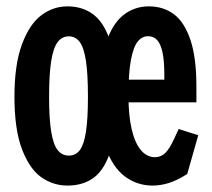

<svg xmlns="http://www.w3.org/2000/svg" viewBox="-20 -566 660 598"><path d="M25 -264.6Q25 -365.3 48.5 -428.2Q72 -491.2 109 -518.7Q146.1 -546.2 189.9 -546.2Q238.7 -546.2 272.8 -519.3Q306.8 -492.5 325.5 -430.1Q344.2 -367.7 344.2 -264.6Q344.2 -160.7 325.5 -99.7Q306.8 -38.8 273.2 -13.4Q239.5 12 189.9 12Q145.7 12 108.6 -14Q71.6 -40.1 48.3 -101.8Q25 -163.4 25 -264.6ZM253.9 -265Q253.9 -336.1 247.6 -377Q241.3 -417.9 228.3 -435.3Q215.2 -452.8 194.5 -452.8Q173.3 -452.8 159.8 -435.3Q146.3 -417.8 139.6 -376.7Q132.9 -335.5 132.9 -265Q132.9 -195.3 139.6 -155.2Q146.3 -115.1 159.8 -98.2Q173.3 -81.4 194.5 -81.4Q215.7 -81.4 228.5 -98.2Q241.3 -115 247.6 -154.9Q253.9 -194.8 253.9 -265ZM285.7 -268.3 297.8 -330.6Q297.8 -402.8 317.2 -451.2Q336.7 -499.8 369.5 -523Q402.4 -546.2 443.5 -546.2Q488.7 -546.2 521.5 -521.8Q554.3 -497.4 573 -442.1Q591.7 -386.8 591.7 -297.4V-247.2H346.5V-317.8H506.2L491.8 -300.1V-332.8Q491.8 -375.9 486.3 -402.2Q480.8 -428.6 469.7 -440.9Q458.7 -453.2 441.4 -453.2Q422.4 -453.2 409 -436.7Q395.6 -420.2 387.8 -379.5Q380.1 -338.8 380.1 -268.3Q380.1 -207.8 389.9 -164.6Q399.8 -121.4 418.4 -98.9Q437.1 -76.4 463.1 -76.4Q481.2 -76.4 494.7 -89.4Q508.2 -102.3 523.2 -135.5L536.5 -164.2L597.5 -144.8L563.1 -24Q531.8 -4.1 505.7 4Q479.6 12 455.4 12Q406.7 12 368.5 -16.8Q330.3 -45.6 308 -108.2Q285.7 -170.9 285.7 -268.3Z"/></svg>

Font: Monaspace Xenon Var
Style: Regular
Weight: 400
Designer: Riley Cran and the Lettermatic Team
Version: Version 1.000 (Monaspace Xenon Var)